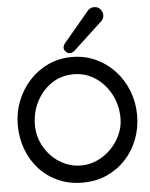

<svg xmlns="http://www.w3.org/2000/svg" viewBox="-64 -1034 861 1099"><g transform="rotate(-5 367.0 -484.5)"><path d="M518.1 -981.9Q540.5 -981.9 553.7 -966.3Q566.9 -950.7 566.9 -932.1Q566.9 -913.1 553.2 -898.9L395 -752.4Q375.5 -731.4 357.9 -731.4Q345.7 -731.4 335 -742.2Q324.2 -752.9 324.2 -764.6Q324.2 -781.7 343.8 -801.3L482.4 -966.3Q496.6 -981.9 518.1 -981.9ZM366.2 -708.5Q440.9 -708.5 503.7 -679.4Q566.4 -650.4 612.8 -599.9Q659.2 -549.3 684.6 -483.6Q710 -418 710 -344.2Q710 -270.5 684.8 -205.8Q659.7 -141.1 613.8 -91.8Q567.9 -42.5 505.1 -14.6Q442.4 13.2 366.7 13.2Q289.6 13.2 226.6 -14.9Q163.6 -43 118.4 -92.5Q73.2 -142.1 48.8 -207.3Q24.4 -272.5 24.4 -347.2Q24.4 -419.9 50 -484.9Q75.7 -549.8 121.8 -600.3Q168 -650.9 230.2 -679.7Q292.5 -708.5 366.2 -708.5ZM368.2 -609.4Q295.9 -609.4 240.5 -571.8Q185.1 -534.2 153.6 -472.4Q122.1 -410.6 122.1 -337.4Q122.1 -287.6 141.1 -242.2Q160.2 -196.8 193.8 -161.4Q227.5 -126 271.7 -105.7Q315.9 -85.4 366.2 -85.4Q416.5 -85.4 461.2 -106.4Q505.9 -127.4 540.3 -163.1Q574.7 -198.7 594.2 -243.4Q613.8 -288.1 613.8 -335Q613.8 -410.6 580.8 -472.9Q547.9 -535.2 492.2 -572.3Q436.5 -609.4 368.2 -609.4Z"/></g></svg>

Font: Manjari
Style: Bold
Weight: 700
Designer: Santhosh Thottingal <santhosh.thottingal@gmail.com>
Version: Version 2.000